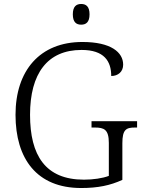

<svg xmlns="http://www.w3.org/2000/svg" viewBox="-20 -935 722 965"><path d="M388 -811C412 -811 430 -823 430 -863C430 -903 412 -915 388 -915C364 -915 346 -903 346 -863C346 -823 364 -811 388 -811ZM388 10C472 10 534 -3 595 -31V-215C595 -284 614 -294 658 -294H669V-326H440V-294H457C503 -294 527 -284 527 -217V-51C496 -39 448 -32 402 -32C208 -32 131 -154 131 -358C131 -565 218 -684 390 -684C504 -684 539 -627 539 -553C573 -553 599 -574 599 -610C599 -672 538 -724 394 -724C180 -724 58 -580 58 -358C58 -137 165 10 388 10Z"/></svg>

Font: Noto Serif Ethiopic Light
Style: Regular
Weight: 300
Designer: Monotype Design Team
Foundry: Monotype Imaging Inc.
Version: Version 2.102